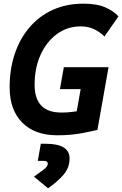

<svg xmlns="http://www.w3.org/2000/svg" viewBox="-20 -723 662 1040"><path d="M290 9.8Q168.5 9.8 100.3 -59.1Q32.2 -127.9 32.2 -250.5Q32.2 -348.1 59.8 -430.7Q87.4 -513.2 139.6 -574.5Q191.9 -635.7 265.6 -669.4Q339.4 -703.1 431.2 -703.1Q504.4 -703.1 549.1 -683.8Q593.8 -664.6 621.6 -634.3L545.9 -525.4Q522.9 -548.3 491.2 -564.2Q459.5 -580.1 416.5 -580.1Q346.2 -580.1 289.8 -539.6Q233.4 -499 200.4 -427.5Q167.5 -356 167.5 -263.2Q167.5 -113.3 312.5 -113.3Q335 -113.3 356 -115.2Q377 -117.2 395.5 -120.1L417 -240.2H304.7L325.7 -358.9H567.9L507.8 -19.5Q483.9 -13.2 424.1 -1.7Q364.3 9.8 290 9.8ZM240.2 296.9 164.1 233.9Q194.3 212.4 216.6 195.6Q238.8 178.7 238.8 163.6Q238.8 148.4 216.3 148.4H184.6L201.2 55.7H228Q356.9 55.7 356.9 135.7Q356.9 186 322.8 224.9Q288.6 263.7 240.2 296.9Z"/></svg>

Font: Cascadia Code PL
Style: Bold Italic
Weight: 700
Italic angle: -10°
Monospace: yes
Designer: Aaron Bell
Foundry: Saja Typeworks
Version: Version 2404.023; ttfautohint (v1.8.4)